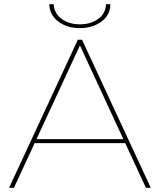

<svg xmlns="http://www.w3.org/2000/svg" viewBox="-20 -888 756 908"><path d="M23 0 348 -700H368L693 0H670L353 -684H363L46 0ZM130 -211 140 -230H575L585 -211ZM358 -755Q298 -755 256.5 -785.5Q215 -816 213 -868H234Q236 -825 271 -799Q306 -773 358 -773Q410 -773 445 -799Q480 -825 481 -868H502Q501 -816 459 -785.5Q417 -755 358 -755Z"/></svg>

Font: Montserrat Thin
Style: Regular
Weight: 100
Designer: Julieta Ulanovsky
Foundry: Julieta Ulanovsky
Version: Version 9.000